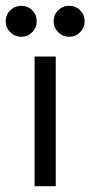

<svg xmlns="http://www.w3.org/2000/svg" viewBox="-71 -645 313 665"><path d="M122.1 0H48.8V-449.2H122.1ZM2.4 -517.6Q-19.5 -517.6 -35.4 -533.4Q-51.3 -549.3 -51.3 -571.3Q-51.3 -593.8 -35.4 -609.4Q-19.5 -625 2.4 -625Q24.9 -625 40.5 -609.4Q56.2 -593.8 56.2 -571.3Q56.2 -549.3 40.5 -533.4Q24.9 -517.6 2.4 -517.6ZM168.5 -517.6Q146.5 -517.6 130.6 -533.4Q114.7 -549.3 114.7 -571.3Q114.7 -593.8 130.6 -609.4Q146.5 -625 168.5 -625Q190.9 -625 206.5 -609.4Q222.2 -593.8 222.2 -571.3Q222.2 -549.3 206.5 -533.4Q190.9 -517.6 168.5 -517.6Z"/></svg>

Font: Catrinity
Style: Regular
Weight: 400
Designer: Alexander Lange
Foundry: High-Logic / Made with FontCreator
Version: Version 2.090;May 20, 2024;FontCreator 15.0.0.2974 64-bit